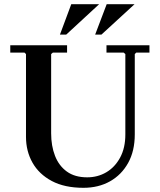

<svg xmlns="http://www.w3.org/2000/svg" viewBox="-20 -886 762 916"><path d="M488 -635V-670H693V-635H630L623 -628V-245Q623 -166 591.5 -109Q560 -52 505 -21Q450 10 378 10Q288 10 227 -22.5Q166 -55 135 -110Q104 -165 104 -233V-628L97 -635H29V-670H300V-635H232L224 -628V-250Q224 -190 242.5 -142.5Q261 -95 299 -67.5Q337 -40 396 -40Q446 -40 487 -64Q528 -88 553 -134Q578 -180 578 -245V-628L570 -635ZM453 -866 296 -721H266L320 -866ZM622 -866 464 -721H434L489 -866Z"/></svg>

Font: Brygada 1918 SemiBold
Style: Regular
Weight: 600
Designer: Mateusz Machalski | Borys Kosmynka | Przemek Hoffer
Foundry: NIEPODLEGLA 2018
Version: Version 3.006